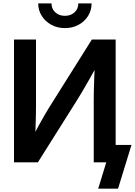

<svg xmlns="http://www.w3.org/2000/svg" viewBox="-20 -962 799 1138"><path d="M665.5 0H535.6V-364.7Q535.6 -385.3 536.1 -420.4Q536.6 -455.6 538.6 -502.2Q540.5 -548.8 543 -603L563.5 -588.4Q535.6 -537.6 511.5 -495.1Q487.3 -452.6 468 -419.9Q448.7 -387.2 434.1 -364.3L204.6 0H63V-727.5H193.4V-334.5Q193.4 -312.5 192.6 -275.1Q191.9 -237.8 190.4 -196.8Q189 -155.8 186.5 -123L172.4 -147.5Q189.5 -181.2 207.5 -214.4Q225.6 -247.6 242.2 -276.1Q258.8 -304.7 270 -322.8L524.4 -727.5H665.5ZM364.7 -795.4Q320.3 -795.4 284.4 -814.9Q248.5 -834.5 227.5 -867.7Q206.5 -900.9 206.5 -941.9H285.2Q285.2 -909.7 307.6 -888.9Q330.1 -868.2 364.7 -868.2Q399.4 -868.2 421.9 -888.9Q444.3 -909.7 444.3 -941.9H522.9Q522.9 -900.9 502.2 -867.7Q481.4 -834.5 445.6 -814.9Q409.7 -795.4 364.7 -795.4ZM562 156.2 609.9 0H573.2V-103H759.3L679.7 156.2Z"/></svg>

Font: Inter 28pt SemiBold
Style: Regular
Weight: 600
Designer: Rasmus Andersson
Foundry: rsms
Version: Version 4.001;git-66647c0bb